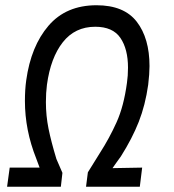

<svg xmlns="http://www.w3.org/2000/svg" viewBox="-20 -723 662 732"><path d="M131 -84 118 -119Q75 -227 75 -338Q75 -382 80 -417Q98 -547 165 -625Q232 -703 348 -703Q453 -703 501.5 -640Q550 -577 550 -471Q550 -442 545 -400Q534 -322 509 -258.5Q484 -195 441 -127L423 -102L409 -82L522 -84L513 -11H308L315 -66L361 -140Q397 -196 424.5 -257Q452 -318 464 -407Q468 -434 468 -465Q468 -536 439 -578.5Q410 -621 343 -621Q266 -621 219.5 -562Q173 -503 159 -400Q155 -369 155 -334Q155 -282 165 -232.5Q175 -183 195 -117L218 -64L212 -11H7L17 -84Z"/></svg>

Font: Bellota Text
Style: Bold Italic
Weight: 700
Italic angle: -7.5°
Designer: Kemie Guaida
Foundry: Kemie Guaida
Version: Version 4.001